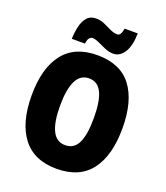

<svg xmlns="http://www.w3.org/2000/svg" viewBox="-167 -1045 1007 1168"><g transform="rotate(20 337.0 -461.5)"><path d="M631 -358Q631 -182 558 -86Q485 10 337 10Q191 10 117 -86.5Q43 -183 43 -359Q43 -534 116.5 -629.5Q190 -725 337 -725Q486 -725 558.5 -629.5Q631 -534 631 -358ZM227 -358Q227 -252 254 -197.5Q281 -143 337 -143Q395 -143 420.5 -196.5Q446 -250 446 -358Q446 -466 420 -520.5Q394 -575 337 -575Q281 -575 254 -519.5Q227 -464 227 -358ZM155 -765Q156 -805 164.5 -843.5Q173 -882 194 -907Q215 -932 254 -932Q281 -932 307 -920.5Q333 -909 357.5 -897Q382 -885 405 -885Q417 -885 424 -896Q431 -907 436 -933H521Q519 -849 491 -807.5Q463 -766 422 -766Q394 -766 366.5 -778Q339 -790 314.5 -801.5Q290 -813 271 -813Q263 -813 253.5 -803.5Q244 -794 240 -765Z"/></g></svg>

Font: Noto Sans Ethiopic Condensed Black
Style: Regular
Weight: 900
Width: 3
Designer: Monotype Design Team
Foundry: Monotype Imaging Inc.
Version: Version 2.102; ttfautohint (v1.8.4.7-5d5b)